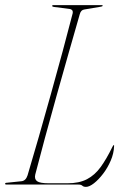

<svg xmlns="http://www.w3.org/2000/svg" viewBox="-21 -720 478 749"><path d="M285 0H4Q-1 0 -1 -3Q-1 -7 5 -7L62.5 -13Q79.5 -14.5 86.5 -36Q107 -104.5 130.2 -185.5Q153.5 -266.5 177.2 -351.8Q201 -437 223 -518.2Q245 -599.5 262.5 -668Q264 -676.5 260.2 -680.5Q256.5 -684.5 251 -685L189 -693Q182.5 -694 182.5 -697Q182.5 -700 186.5 -700H376.5Q379.5 -700 379.5 -698Q379.5 -695 373 -694L308 -683Q294.5 -681.5 290 -664Q270 -595 246.8 -513.2Q223.5 -431.5 199.8 -346.8Q176 -262 154.5 -182.5Q133 -103 116.5 -39Q112.5 -21.5 123.5 -13.2Q134.5 -5 169.5 -5H242Q288 -5 318.5 -21Q349 -37 371.8 -68.5Q394.5 -100 417 -146Q421 -154 422.5 -154Q425 -154 424 -149Q423 -121.5 411 -93.5Q399 -65.5 381.2 -42.2Q363.5 -19 345.5 -5Q327.5 9 314.5 9Q305 9 300.2 4.5Q295.5 0 285 0Z"/></svg>

Font: Fraunces 144pt Thin
Style: Italic
Weight: 100
Italic angle: -16°
Version: Version 1.000;[b76b70a41]